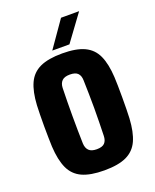

<svg xmlns="http://www.w3.org/2000/svg" viewBox="-146 -863 772 957"><g transform="rotate(-20 240.0 -384.5)"><path d="M240.5 10Q167 10 123.2 -10Q79.5 -30 59 -74.2Q38.5 -118.5 34.5 -191Q34 -208 33.2 -236.8Q32.5 -265.5 32.5 -298.5Q32.5 -331.5 33 -361.5Q33.5 -391.5 34.5 -410Q38.5 -481.5 58.8 -525.5Q79 -569.5 122.8 -589.8Q166.5 -610 240.5 -610Q315 -610 358.2 -589.5Q401.5 -569 421.5 -525Q441.5 -481 445.5 -410Q446.5 -393 447 -364Q447.5 -335 447.5 -302Q447.5 -269 447 -239.5Q446.5 -210 445.5 -191Q441.5 -119.5 421.5 -75.2Q401.5 -31 358.2 -10.5Q315 10 240.5 10ZM240.5 -102Q270 -102 282.5 -115.2Q295 -128.5 295.5 -153Q296.5 -187.5 297.2 -224.8Q298 -262 298 -300.5Q298 -339 297.2 -376.2Q296.5 -413.5 295.5 -448Q295 -472 282.5 -485Q270 -498 240.5 -498Q212 -498 198.8 -485Q185.5 -472 184.5 -448Q183.5 -413.5 183 -376Q182.5 -338.5 182.5 -300.2Q182.5 -262 183 -224.5Q183.5 -187 184.5 -153Q185.5 -128.5 198.8 -115.2Q212 -102 240.5 -102ZM199.5 -640 296.5 -779H392.5L290.5 -640Z"/></g></svg>

Font: Big Shoulders Display Thin Black
Style: Regular
Weight: 900
Version: Version 2.002